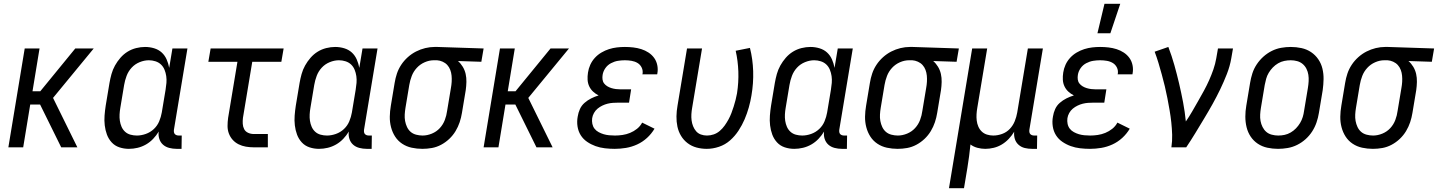

<svg xmlns="http://www.w3.org/2000/svg" viewBox="-20 -775 7564 1010"><path d="M24 0 110 -520H188L151 -295H192L376 -520H473L259 -260L387 0H302L191 -225H139L102 0Z M658 8Q632 8 608 0Q584 -8 567.5 -26Q551 -44 542.5 -67Q534 -90 531 -115.5Q528 -141 530 -167Q532 -193 536 -219L556 -339Q560 -362 566.5 -385.5Q573 -409 585 -430.5Q597 -452 613.5 -471Q630 -490 651 -503Q672 -516 696 -522Q720 -528 743 -528Q768 -528 791 -521Q814 -514 830.5 -499Q847 -484 856.5 -462.5Q866 -441 870 -418L887 -520H966L895 -93Q894 -86 895 -80Q896 -74 899.5 -70Q903 -66 908.5 -64Q914 -62 921 -62H936L935 8H909Q889 8 870 3Q851 -2 837.5 -14Q824 -26 818 -44.5Q812 -63 815 -83Q803 -63 786 -45Q769 -27 748 -15Q727 -3 704 2.5Q681 8 658 8ZM700 -62Q723 -62 747 -70.5Q771 -79 789.5 -96.5Q808 -114 817.5 -137Q827 -160 831 -183L851 -303Q854 -321 855.5 -339Q857 -357 854.5 -374.5Q852 -392 845.5 -408Q839 -424 827 -435.5Q815 -447 798 -452.5Q781 -458 763 -458Q739 -458 714.5 -448Q690 -438 672.5 -419Q655 -400 646 -376Q637 -352 633 -328L613 -208Q610 -191 609 -173.5Q608 -156 610.5 -139.5Q613 -123 619.5 -108Q626 -93 638 -82Q650 -71 666.5 -66.5Q683 -62 700 -62Z M1315 0Q1294 0 1273.5 -3.5Q1253 -7 1235 -16Q1217 -25 1204 -39.5Q1191 -54 1184 -72.5Q1177 -91 1177 -112Q1177 -133 1180 -155L1229 -450H1076L1088 -520H1472L1460 -450H1307L1258 -155Q1256 -139 1257 -123.5Q1258 -108 1264.5 -95.5Q1271 -83 1285 -76.5Q1299 -70 1315 -70H1389V0Z M1658 8Q1632 8 1608 0Q1584 -8 1567.5 -26Q1551 -44 1542.5 -67Q1534 -90 1531 -115.5Q1528 -141 1530 -167Q1532 -193 1536 -219L1556 -339Q1560 -362 1566.5 -385.5Q1573 -409 1585 -430.5Q1597 -452 1613.5 -471Q1630 -490 1651 -503Q1672 -516 1696 -522Q1720 -528 1743 -528Q1768 -528 1791 -521Q1814 -514 1830.5 -499Q1847 -484 1856.5 -462.5Q1866 -441 1870 -418L1887 -520H1966L1895 -93Q1894 -86 1895 -80Q1896 -74 1899.5 -70Q1903 -66 1908.5 -64Q1914 -62 1921 -62H1936L1935 8H1909Q1889 8 1870 3Q1851 -2 1837.5 -14Q1824 -26 1818 -44.5Q1812 -63 1815 -83Q1803 -63 1786 -45Q1769 -27 1748 -15Q1727 -3 1704 2.5Q1681 8 1658 8ZM1700 -62Q1723 -62 1747 -70.5Q1771 -79 1789.5 -96.5Q1808 -114 1817.5 -137Q1827 -160 1831 -183L1851 -303Q1854 -321 1855.5 -339Q1857 -357 1854.5 -374.5Q1852 -392 1845.5 -408Q1839 -424 1827 -435.5Q1815 -447 1798 -452.5Q1781 -458 1763 -458Q1739 -458 1714.5 -448Q1690 -438 1672.5 -419Q1655 -400 1646 -376Q1637 -352 1633 -328L1613 -208Q1610 -191 1609 -173.5Q1608 -156 1610.5 -139.5Q1613 -123 1619.5 -108Q1626 -93 1638 -82Q1650 -71 1666.5 -66.5Q1683 -62 1700 -62Z M2202 8Q2173 8 2145.5 2Q2118 -4 2095.5 -19Q2073 -34 2058.5 -56.5Q2044 -79 2037 -106Q2030 -133 2030.5 -161.5Q2031 -190 2036 -219L2056 -339Q2060 -364 2068 -388Q2076 -412 2090.5 -434Q2105 -456 2125 -474Q2145 -492 2168.5 -504Q2192 -516 2217 -522Q2242 -528 2266 -528H2281L2524 -520L2512 -450L2389 -454Q2404 -441 2414.5 -423.5Q2425 -406 2429.5 -386Q2434 -366 2433.5 -344Q2433 -322 2430 -301L2410 -181Q2406 -156 2398 -132Q2390 -108 2376.5 -85.5Q2363 -63 2343.5 -44.5Q2324 -26 2300.5 -13.5Q2277 -1 2252 3.5Q2227 8 2202 8ZM2203 -62Q2227 -62 2251.5 -72Q2276 -82 2293.5 -101Q2311 -120 2320 -144Q2329 -168 2332 -192L2352 -312Q2355 -328 2356 -344.5Q2357 -361 2355.5 -377Q2354 -393 2348.5 -407.5Q2343 -422 2333 -433Q2323 -444 2308.5 -450.5Q2294 -457 2279 -458H2262Q2238 -458 2214 -447.5Q2190 -437 2172.5 -418Q2155 -399 2146 -375.5Q2137 -352 2133 -328L2113 -208Q2110 -190 2109 -172.5Q2108 -155 2111 -138.5Q2114 -122 2121 -107Q2128 -92 2140 -81.5Q2152 -71 2169 -66.5Q2186 -62 2203 -62Z M2524 0 2610 -520H2688L2651 -295H2692L2876 -520H2973L2759 -260L2887 0H2802L2691 -225H2639L2602 0Z M3214 8Q3188 8 3162 5Q3136 2 3112.5 -6.5Q3089 -15 3068.5 -29Q3048 -43 3035 -63.5Q3022 -84 3018 -110Q3014 -136 3019 -162Q3022 -182 3030.5 -201Q3039 -220 3055 -234Q3071 -248 3090 -257.5Q3109 -267 3129 -273Q3113 -281 3100 -293Q3087 -305 3079.5 -321Q3072 -337 3071 -355.5Q3070 -374 3073 -393Q3076 -414 3085 -434Q3094 -454 3109 -470.5Q3124 -487 3143.5 -498.5Q3163 -510 3183.5 -516.5Q3204 -523 3225 -525.5Q3246 -528 3267 -528Q3289 -528 3311 -525.5Q3333 -523 3353.5 -516.5Q3374 -510 3391.5 -498.5Q3409 -487 3421 -470.5Q3433 -454 3437.5 -432.5Q3442 -411 3438 -389L3437 -384H3359L3360 -386Q3363 -404 3355.5 -419.5Q3348 -435 3334 -443.5Q3320 -452 3302.5 -455Q3285 -458 3267 -458Q3249 -458 3230.5 -455Q3212 -452 3194 -442.5Q3176 -433 3164.5 -416.5Q3153 -400 3150 -381Q3148 -369 3149.5 -357Q3151 -345 3158 -336Q3165 -327 3175 -321Q3185 -315 3196.5 -311.5Q3208 -308 3220 -306.5Q3232 -305 3244 -305H3300L3289 -235H3233Q3219 -235 3204.5 -234Q3190 -233 3176 -229.5Q3162 -226 3148.5 -219.5Q3135 -213 3123.5 -203.5Q3112 -194 3104.5 -180.5Q3097 -167 3095 -153Q3093 -138 3096 -123.5Q3099 -109 3107.5 -98Q3116 -87 3129 -80Q3142 -73 3155.5 -69Q3169 -65 3184 -63.5Q3199 -62 3215 -62Q3234 -62 3254.5 -65Q3275 -68 3294.5 -76Q3314 -84 3331 -97.5Q3348 -111 3358 -130L3423 -98Q3407 -71 3383.5 -49.5Q3360 -28 3331.5 -15Q3303 -2 3273 3Q3243 8 3214 8Z M3698 8Q3670 8 3644 1Q3618 -6 3597 -22Q3576 -38 3562.5 -60.5Q3549 -83 3543.5 -109Q3538 -135 3538.5 -163Q3539 -191 3544 -219L3594 -520H3673L3621 -208Q3618 -191 3617 -174.5Q3616 -158 3618 -142Q3620 -126 3626 -111Q3632 -96 3642 -84.5Q3652 -73 3667 -67.5Q3682 -62 3699 -62Q3717 -62 3734.5 -68Q3752 -74 3766.5 -86.5Q3781 -99 3792 -114.5Q3803 -130 3812 -146.5Q3821 -163 3827.5 -180Q3834 -197 3839.5 -214.5Q3845 -232 3849.5 -249.5Q3854 -267 3857 -284Q3866 -342 3864 -398.5Q3862 -455 3850 -508L3925 -523Q3940 -464 3942 -400.5Q3944 -337 3933 -273Q3928 -242 3919 -210Q3910 -178 3897 -147.5Q3884 -117 3865 -88Q3846 -59 3820.5 -36.5Q3795 -14 3762.5 -3Q3730 8 3698 8Z M4158 8Q4132 8 4108 0Q4084 -8 4067.5 -26Q4051 -44 4042.5 -67Q4034 -90 4031 -115.5Q4028 -141 4030 -167Q4032 -193 4036 -219L4056 -339Q4060 -362 4066.5 -385.5Q4073 -409 4085 -430.5Q4097 -452 4113.5 -471Q4130 -490 4151 -503Q4172 -516 4196 -522Q4220 -528 4243 -528Q4268 -528 4291 -521Q4314 -514 4330.5 -499Q4347 -484 4356.5 -462.5Q4366 -441 4370 -418L4387 -520H4466L4395 -93Q4394 -86 4395 -80Q4396 -74 4399.5 -70Q4403 -66 4408.5 -64Q4414 -62 4421 -62H4436L4435 8H4409Q4389 8 4370 3Q4351 -2 4337.5 -14Q4324 -26 4318 -44.5Q4312 -63 4315 -83Q4303 -63 4286 -45Q4269 -27 4248 -15Q4227 -3 4204 2.5Q4181 8 4158 8ZM4200 -62Q4223 -62 4247 -70.5Q4271 -79 4289.5 -96.5Q4308 -114 4317.5 -137Q4327 -160 4331 -183L4351 -303Q4354 -321 4355.5 -339Q4357 -357 4354.5 -374.5Q4352 -392 4345.5 -408Q4339 -424 4327 -435.5Q4315 -447 4298 -452.5Q4281 -458 4263 -458Q4239 -458 4214.5 -448Q4190 -438 4172.5 -419Q4155 -400 4146 -376Q4137 -352 4133 -328L4113 -208Q4110 -191 4109 -173.5Q4108 -156 4110.5 -139.5Q4113 -123 4119.5 -108Q4126 -93 4138 -82Q4150 -71 4166.5 -66.5Q4183 -62 4200 -62Z M4702 8Q4673 8 4645.5 2Q4618 -4 4595.5 -19Q4573 -34 4558.5 -56.5Q4544 -79 4537 -106Q4530 -133 4530.5 -161.5Q4531 -190 4536 -219L4556 -339Q4560 -364 4568 -388Q4576 -412 4590.5 -434Q4605 -456 4625 -474Q4645 -492 4668.5 -504Q4692 -516 4717 -522Q4742 -528 4766 -528H4781L5024 -520L5012 -450L4889 -454Q4904 -441 4914.5 -423.5Q4925 -406 4929.5 -386Q4934 -366 4933.5 -344Q4933 -322 4930 -301L4910 -181Q4906 -156 4898 -132Q4890 -108 4876.5 -85.5Q4863 -63 4843.5 -44.5Q4824 -26 4800.5 -13.5Q4777 -1 4752 3.5Q4727 8 4702 8ZM4703 -62Q4727 -62 4751.5 -72Q4776 -82 4793.5 -101Q4811 -120 4820 -144Q4829 -168 4832 -192L4852 -312Q4855 -328 4856 -344.5Q4857 -361 4855.5 -377Q4854 -393 4848.5 -407.5Q4843 -422 4833 -433Q4823 -444 4808.5 -450.5Q4794 -457 4779 -458H4762Q4738 -458 4714 -447.5Q4690 -437 4672.5 -418Q4655 -399 4646 -375.5Q4637 -352 4633 -328L4613 -208Q4610 -190 4609 -172.5Q4608 -155 4611 -138.5Q4614 -122 4621 -107Q4628 -92 4640 -81.5Q4652 -71 4669 -66.5Q4686 -62 4703 -62Z M4972 215 5094 -520H5173L5121 -208Q5118 -191 5117 -174Q5116 -157 5118 -140.5Q5120 -124 5126.5 -109Q5133 -94 5144.5 -83Q5156 -72 5172 -67Q5188 -62 5205 -62Q5228 -62 5251.5 -70.5Q5275 -79 5292 -97Q5309 -115 5318 -137.5Q5327 -160 5331 -183L5387 -520H5466L5395 -93Q5394 -86 5395 -80Q5396 -74 5399.5 -70Q5403 -66 5408.5 -64Q5414 -62 5421 -62H5436L5435 8H5409Q5389 8 5370.5 3.5Q5352 -1 5338 -13.5Q5324 -26 5318.5 -44Q5313 -62 5315 -82Q5303 -62 5286.5 -44.5Q5270 -27 5250 -15Q5230 -3 5207.5 2.5Q5185 8 5163 8Q5142 8 5121.5 2.5Q5101 -3 5085 -15Q5082 15 5078 46Q5074 77 5069 107L5051 215Z M5753 -600 5790 -755H5873L5821 -600ZM5714 8Q5688 8 5662 5Q5636 2 5612.5 -6.5Q5589 -15 5568.5 -29Q5548 -43 5535 -63.5Q5522 -84 5518 -110Q5514 -136 5519 -162Q5522 -182 5530.5 -201Q5539 -220 5555 -234Q5571 -248 5590 -257.5Q5609 -267 5629 -273Q5613 -281 5600 -293Q5587 -305 5579.5 -321Q5572 -337 5571 -355.5Q5570 -374 5573 -393Q5576 -414 5585 -434Q5594 -454 5609 -470.5Q5624 -487 5643.5 -498.5Q5663 -510 5683.5 -516.5Q5704 -523 5725 -525.5Q5746 -528 5767 -528Q5789 -528 5811 -525.5Q5833 -523 5853.5 -516.5Q5874 -510 5891.5 -498.5Q5909 -487 5921 -470.5Q5933 -454 5937.5 -432.5Q5942 -411 5938 -389L5937 -384H5859L5860 -386Q5863 -404 5855.5 -419.5Q5848 -435 5834 -443.5Q5820 -452 5802.5 -455Q5785 -458 5767 -458Q5749 -458 5730.5 -455Q5712 -452 5694 -442.5Q5676 -433 5664.5 -416.5Q5653 -400 5650 -381Q5648 -369 5649.5 -357Q5651 -345 5658 -336Q5665 -327 5675 -321Q5685 -315 5696.5 -311.5Q5708 -308 5720 -306.5Q5732 -305 5744 -305H5800L5789 -235H5733Q5719 -235 5704.5 -234Q5690 -233 5676 -229.5Q5662 -226 5648.5 -219.5Q5635 -213 5623.5 -203.5Q5612 -194 5604.5 -180.5Q5597 -167 5595 -153Q5593 -138 5596 -123.5Q5599 -109 5607.5 -98Q5616 -87 5629 -80Q5642 -73 5655.5 -69Q5669 -65 5684 -63.5Q5699 -62 5715 -62Q5734 -62 5754.5 -65Q5775 -68 5794.5 -76Q5814 -84 5831 -97.5Q5848 -111 5858 -130L5923 -98Q5907 -71 5883.5 -49.5Q5860 -28 5831.5 -15Q5803 -2 5773 3Q5743 8 5714 8Z M6142 0Q6147 -33 6146 -66Q6145 -99 6141.5 -131.5Q6138 -164 6132.5 -195.5Q6127 -227 6121 -258.5Q6115 -290 6107.5 -321Q6100 -352 6091.5 -383Q6083 -414 6074 -444Q6065 -474 6054 -503L6126 -528Q6144 -481 6157.5 -433Q6171 -385 6182.5 -336Q6194 -287 6203.5 -237Q6213 -187 6218 -136Q6236 -162 6251.5 -189Q6267 -216 6282.5 -243Q6298 -270 6313 -297.5Q6328 -325 6340.5 -353Q6353 -381 6363 -410Q6373 -439 6378 -468L6387 -520H6466L6457 -468Q6450 -427 6434 -386Q6418 -345 6399 -305.5Q6380 -266 6358.5 -227.5Q6337 -189 6314 -151Q6291 -113 6268 -75Q6245 -37 6220 0Z M6703 8Q6674 8 6646.5 2Q6619 -4 6596.5 -19Q6574 -34 6559 -56.5Q6544 -79 6537.5 -106Q6531 -133 6531 -161.5Q6531 -190 6536 -219L6556 -339Q6560 -364 6568 -389Q6576 -414 6591 -436.5Q6606 -459 6626 -477Q6646 -495 6670 -507Q6694 -519 6719.5 -523.5Q6745 -528 6770 -528Q6799 -528 6826.5 -522Q6854 -516 6876.5 -501Q6899 -486 6914.5 -463.5Q6930 -441 6936.5 -414Q6943 -387 6942.5 -358.5Q6942 -330 6938 -301L6918 -181Q6914 -156 6905.5 -131Q6897 -106 6882.5 -83.5Q6868 -61 6848 -43Q6828 -25 6804 -13Q6780 -1 6754 3.5Q6728 8 6703 8ZM6704 -62Q6721 -62 6737.5 -65.5Q6754 -69 6769.5 -78Q6785 -87 6797.5 -100Q6810 -113 6819 -128Q6828 -143 6833 -159.5Q6838 -176 6840 -192L6860 -312Q6863 -330 6864 -347.5Q6865 -365 6862.5 -381.5Q6860 -398 6852.5 -413Q6845 -428 6832.5 -438.5Q6820 -449 6803.5 -453.5Q6787 -458 6770 -458Q6753 -458 6736 -454.5Q6719 -451 6703.5 -442Q6688 -433 6675.5 -420Q6663 -407 6654 -392Q6645 -377 6640.5 -360.5Q6636 -344 6633 -328L6613 -208Q6610 -190 6609 -172.5Q6608 -155 6611 -138.5Q6614 -122 6621.5 -107Q6629 -92 6641 -81.5Q6653 -71 6670 -66.5Q6687 -62 6704 -62Z M7202 8Q7173 8 7145.5 2Q7118 -4 7095.5 -19Q7073 -34 7058.5 -56.5Q7044 -79 7037 -106Q7030 -133 7030.5 -161.5Q7031 -190 7036 -219L7056 -339Q7060 -364 7068 -388Q7076 -412 7090.5 -434Q7105 -456 7125 -474Q7145 -492 7168.5 -504Q7192 -516 7217 -522Q7242 -528 7266 -528H7281L7524 -520L7512 -450L7389 -454Q7404 -441 7414.5 -423.5Q7425 -406 7429.5 -386Q7434 -366 7433.5 -344Q7433 -322 7430 -301L7410 -181Q7406 -156 7398 -132Q7390 -108 7376.5 -85.5Q7363 -63 7343.5 -44.5Q7324 -26 7300.5 -13.5Q7277 -1 7252 3.5Q7227 8 7202 8ZM7203 -62Q7227 -62 7251.5 -72Q7276 -82 7293.5 -101Q7311 -120 7320 -144Q7329 -168 7332 -192L7352 -312Q7355 -328 7356 -344.5Q7357 -361 7355.5 -377Q7354 -393 7348.5 -407.5Q7343 -422 7333 -433Q7323 -444 7308.5 -450.5Q7294 -457 7279 -458H7262Q7238 -458 7214 -447.5Q7190 -437 7172.5 -418Q7155 -399 7146 -375.5Q7137 -352 7133 -328L7113 -208Q7110 -190 7109 -172.5Q7108 -155 7111 -138.5Q7114 -122 7121 -107Q7128 -92 7140 -81.5Q7152 -71 7169 -66.5Q7186 -62 7203 -62Z"/></svg>

Font: Iosevka SS18
Style: Italic
Weight: 400
Italic angle: -9°
Monospace: yes
Designer: Belleve Invis
Foundry: Belleve Invis
Version: Version 25.1.1; ttfautohint (v1.8.4)